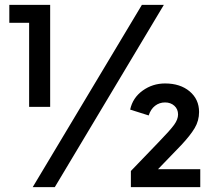

<svg xmlns="http://www.w3.org/2000/svg" viewBox="-20 -765 874 785"><path d="M99.1 -328.1V-671.9H18.1V-745.1H185.1V-328.1ZM113.8 0 560.1 -745.1H649.9L204.1 0ZM515.1 0V-65.9L627.9 -183.1Q675.3 -231.9 691.7 -254.4Q708 -276.9 708 -296.9Q708 -318.8 692.9 -332.5Q677.7 -346.2 654.8 -346.2Q631.8 -346.2 614 -332.5Q596.2 -318.8 587.9 -293L512.2 -316.9Q522.5 -365.2 563.2 -394.5Q604 -423.8 654.8 -423.8Q716.8 -423.8 755.4 -391.4Q793.9 -358.9 793.9 -307.1Q793.9 -271.5 775.9 -241.2Q757.8 -210.9 721.2 -171.9L626 -73.2H798.8V0Z"/></svg>

Font: Plus Jakarta Sans SemiBold
Style: Regular
Weight: 600
Designer: Gumpita Rahayu
Foundry: Tokotype
Version: Version 2.006